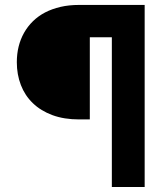

<svg xmlns="http://www.w3.org/2000/svg" viewBox="-20 -747 653 767"><path d="M76 -615.8Q90.6 -641.7 111.7 -662.3Q132.8 -682.9 160.3 -697.3Q187.9 -711.6 221.8 -719.5Q255.7 -727.3 296.2 -727.3H557.9V0H426.8V-598H338.8V-269.9H296.2Q235.8 -269.9 189.3 -287.1Q142.8 -304.3 111.2 -334.9Q79.5 -365.4 63.4 -407.3Q47.2 -449.2 47.2 -498.6Q47.2 -564.3 76 -615.8Z"/></svg>

Font: Inter P Extra Bold
Style: Regular
Weight: 800
Designer: Rasmus Andersson
Foundry: rsms
Version: Version 3.018;git-588b23468